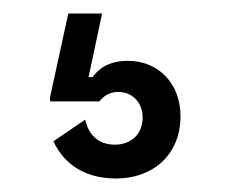

<svg xmlns="http://www.w3.org/2000/svg" viewBox="-20 -52 341 284"><path d="M81 -32 54 92V98H127C134 89 143 84 155 84C175 84 191 99 191 122C191 148 172 162 150 162C125 162 111 147 106 125L59 157C73 187 101 212 152 212C206 212 247 177 247 120C247 72 215 38 169 38C143 38 127 48 117 62H111L131 -32Z"/></svg>

Font: Space Text
Style: Regular
Weight: 400
Designer: Florian Karsten (Space Text), Colophon Foundry (Space Mono)
Foundry: Florian Karsten
Version: Version 1.003;PS 001.003;hotconv 1.0.88;makeotf.lib2.5.64775